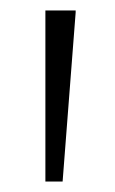

<svg xmlns="http://www.w3.org/2000/svg" viewBox="-20 -828 220 368"><path d="M125 -808V-804L100 -480H67V-808Z"/></svg>

Font: Encode Sans Narrow
Style: Light
Weight: 300
Designer: Pablo Impallari, Andres Torresi
Foundry: Pablo Impallari, Andres Torresi
Version: Version 1.000; ttfautohint (v1.00) -l 8 -r 50 -G 200 -x 14 -